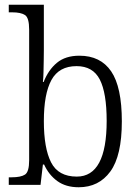

<svg xmlns="http://www.w3.org/2000/svg" viewBox="-20 -780 588 810"><path d="M312 10Q258 10 222 -16Q186 -42 166 -86H161L151 0H17V-32H29Q68 -32 85.5 -43.5Q103 -55 103 -104V-655Q103 -705 85.5 -716.5Q68 -728 31 -728H17V-760H165V-569Q165 -551 164.5 -525.5Q164 -500 163.5 -475.5Q163 -451 161 -434H164Q184 -485 220 -515Q256 -545 315 -545Q404 -545 449 -479Q494 -413 494 -268Q494 -123 445.5 -56.5Q397 10 312 10ZM304 -35Q430 -35 430 -270Q430 -388 401 -444.5Q372 -501 303 -501Q229 -501 197 -442.5Q165 -384 165 -269Q165 -155 195.5 -95Q226 -35 304 -35Z"/></svg>

Font: Noto Serif Hebrew SemiCondensed Light
Style: Regular
Weight: 300
Width: 4
Designer: Monotype Design Team
Foundry: Monotype Imaging Inc.
Version: Version 2.004; ttfautohint (v1.8.4.7-5d5b)